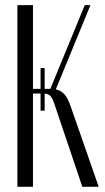

<svg xmlns="http://www.w3.org/2000/svg" viewBox="-20 -719 403 739"><path d="M359.9 0H296.9L189 -319.8Q181.2 -342.8 173.1 -350.3Q165 -357.9 151.9 -358.9V-293H136.2V-358.9H106.9V0H46.9V-699.2H106.9V-377H136.2V-457H151.9V-377H173.8L306.2 -699.2H328.1L194.8 -375Q214.8 -371.1 228.3 -355.7Q241.7 -340.3 252.9 -307.1Z"/></svg>

Font: Moniqa Narrow Heading
Style: Regular
Weight: 400
Width: 4
Designer: Rajesh Rajput
Foundry: Rajesh Rajput
Version: Version 1.000